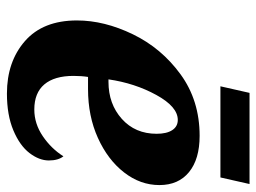

<svg xmlns="http://www.w3.org/2000/svg" viewBox="-113 -617 740 554"><g transform="rotate(90 257.0 -340.0)"><path d="M39 -192Q39 -271 79 -353.5Q119 -436 194.5 -491Q270 -546 372 -546Q439 -546 476.5 -515.5Q514 -485 514 -430Q514 -375 477.5 -328Q441 -281 378 -252.5Q315 -224 237 -224H202Q199 -205 199 -182Q199 -127 223.5 -98Q248 -69 296 -69Q337 -69 373 -93.5Q409 -118 431 -153Q443 -138 443 -111Q443 -83 421.5 -55Q400 -27 356 -8.5Q312 10 250 10Q158 10 98.5 -42Q39 -94 39 -192ZM216 -283Q280 -283 323 -321.5Q366 -360 366 -422Q366 -451 355.5 -467Q345 -483 326 -483Q288 -483 254 -421Q220 -359 209 -283ZM248 -690H511L492 -606H229Z"/></g></svg>

Font: Noto Serif NarrowExtraBold
Style: Italic
Weight: 800
Width: 4
Italic angle: -12°
Designer: Monotype Design Team
Foundry: Monotype Imaging Inc.
Version: Version 1.001